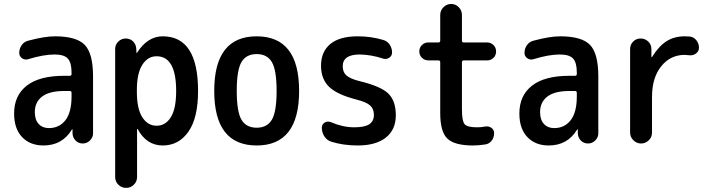

<svg xmlns="http://www.w3.org/2000/svg" viewBox="-20 -710 3540 950"><path d="M297.9 -259.8Q224.6 -259.8 188.5 -232.4Q152.3 -205.1 152.3 -155.3Q152.3 -117.2 171.4 -96.7Q190.4 -76.2 221.7 -76.2Q273.4 -76.2 303.7 -115.2Q334 -154.3 334 -232.4V-251Q334 -259.8 325.2 -259.8ZM195.3 9.8Q128.9 9.8 89.4 -31.7Q49.8 -73.2 49.8 -148.4Q49.8 -237.3 112.3 -286.1Q174.8 -335 297.9 -335H325.2Q334 -335 334 -343.8V-351.6Q334 -400.4 315.4 -420.4Q296.9 -440.4 250 -440.4Q195.3 -440.4 119.1 -417Q102.5 -412.1 88.9 -421.9Q75.2 -431.6 75.2 -448.2Q75.2 -469.7 87.4 -486.8Q99.6 -503.9 120.1 -508.8Q200.2 -530.3 252 -530.3Q358.4 -530.3 399.4 -487.8Q440.4 -445.3 440.4 -332V-49.8Q440.4 -30.3 425.3 -15.1Q410.2 0 389.6 0Q368.2 0 354 -14.6Q339.8 -29.3 338.9 -49.8V-69.3Q338.9 -70.3 337.9 -70.3Q335.9 -70.3 335.9 -69.3Q288.1 9.8 195.3 9.8Z M657.2 -264.6V-254.9Q657.2 -171.9 684.1 -129.9Q710.9 -87.9 754.9 -87.9Q798.8 -87.9 825.2 -129.9Q851.6 -171.9 851.6 -259.8Q851.6 -431.6 754.9 -431.6Q710.9 -431.6 684.1 -389.2Q657.2 -346.7 657.2 -264.6ZM549.8 166V-467.8Q549.8 -489.3 565.4 -504.4Q581.1 -519.5 601.6 -519.5Q624 -519.5 638.7 -504.9Q653.3 -490.2 654.3 -467.8L655.3 -448.2H656.2Q658.2 -448.2 658.2 -449.2Q710 -530.3 785.2 -530.3Q960 -530.3 960 -259.8Q960 -126 912.1 -58.1Q864.3 9.8 785.2 9.8Q705.1 9.8 661.1 -71.3Q661.1 -72.3 659.2 -72.3H658.2V166Q658.2 188.5 642.1 204.1Q626 219.7 604 219.7Q582 219.7 565.9 204.1Q549.8 188.5 549.8 166Z M1325.2 -402.8Q1301.8 -442.4 1250 -442.4Q1198.2 -442.4 1174.8 -402.8Q1151.4 -363.3 1151.4 -260.3Q1151.4 -157.2 1174.8 -117.7Q1198.2 -78.1 1250 -78.1Q1301.8 -78.1 1325.2 -117.7Q1348.6 -157.2 1348.6 -260.3Q1348.6 -363.3 1325.2 -402.8ZM1460 -260.3Q1460 9.8 1250 9.8Q1040 9.8 1040 -260.3Q1040 -530.3 1250 -530.3Q1460 -530.3 1460 -260.3Z M1742.2 -217.8Q1647.5 -242.2 1607.9 -280.8Q1568.4 -319.3 1568.4 -384.8Q1568.4 -454.1 1614.3 -492.2Q1660.2 -530.3 1750 -530.3Q1815.4 -530.3 1875 -512.7Q1896.5 -506.8 1908.2 -489.3Q1919.9 -471.7 1919.9 -450.2Q1919.9 -433.6 1905.8 -424.3Q1891.6 -415 1876 -419.9Q1817.4 -439.5 1759.8 -440.4Q1675.8 -440.4 1675.8 -381.8Q1675.8 -353.5 1693.4 -337.4Q1710.9 -321.3 1754.9 -309.6Q1862.3 -284.2 1900.4 -248Q1938.5 -211.9 1938.5 -139.6Q1938.5 -68.4 1889.2 -29.3Q1839.8 9.8 1750 9.8Q1678.7 9.8 1619.1 -8.8Q1597.7 -15.6 1585 -35.2Q1572.3 -54.7 1572.3 -78.1Q1572.3 -94.7 1586.4 -103.5Q1600.6 -112.3 1617.2 -105.5Q1676.8 -80.1 1732.4 -80.1Q1784.2 -80.1 1807.1 -95.2Q1830.1 -110.4 1830.1 -141.6Q1830.1 -170.9 1811.5 -188Q1793 -205.1 1742.2 -217.8Z M2099.6 -411.1Q2081.1 -411.1 2067.9 -423.8Q2054.7 -436.5 2054.7 -455.6Q2054.7 -474.6 2067.9 -487.3Q2081.1 -500 2099.6 -500H2149.4Q2158.2 -500 2158.2 -508.8V-635.7Q2158.2 -658.2 2174.3 -674.3Q2190.4 -690.4 2212.4 -690.4Q2234.4 -690.4 2250 -674.3Q2265.6 -658.2 2265.6 -635.7V-508.8Q2265.6 -500 2274.4 -500H2389.6Q2408.2 -500 2421.4 -487.3Q2434.6 -474.6 2434.6 -455.6Q2434.6 -436.5 2421.9 -423.8Q2409.2 -411.1 2389.6 -411.1H2274.4Q2266.6 -411.1 2265.6 -402.3V-169.9Q2265.6 -111.3 2278.8 -95.7Q2292 -80.1 2339.8 -80.1Q2362.3 -80.1 2380.9 -84Q2397.5 -86.9 2411.1 -77.6Q2424.8 -68.4 2424.8 -50.8Q2424.8 -29.3 2412.6 -13.7Q2400.4 2 2379.9 4.9Q2347.7 9.8 2320.3 9.8Q2229.5 9.8 2193.8 -23.9Q2158.2 -57.6 2158.2 -150.4V-402.3Q2158.2 -411.1 2149.4 -411.1Z M2797.9 -259.8Q2724.6 -259.8 2688.5 -232.4Q2652.3 -205.1 2652.3 -155.3Q2652.3 -117.2 2671.4 -96.7Q2690.4 -76.2 2721.7 -76.2Q2773.4 -76.2 2803.7 -115.2Q2834 -154.3 2834 -232.4V-251Q2834 -259.8 2825.2 -259.8ZM2695.3 9.8Q2628.9 9.8 2589.4 -31.7Q2549.8 -73.2 2549.8 -148.4Q2549.8 -237.3 2612.3 -286.1Q2674.8 -335 2797.9 -335H2825.2Q2834 -335 2834 -343.8V-351.6Q2834 -400.4 2815.4 -420.4Q2796.9 -440.4 2750 -440.4Q2695.3 -440.4 2619.1 -417Q2602.5 -412.1 2588.9 -421.9Q2575.2 -431.6 2575.2 -448.2Q2575.2 -469.7 2587.4 -486.8Q2599.6 -503.9 2620.1 -508.8Q2700.2 -530.3 2752 -530.3Q2858.4 -530.3 2899.4 -487.8Q2940.4 -445.3 2940.4 -332V-49.8Q2940.4 -30.3 2925.3 -15.1Q2910.2 0 2889.6 0Q2868.2 0 2854 -14.6Q2839.8 -29.3 2838.9 -49.8V-69.3Q2838.9 -70.3 2837.9 -70.3Q2835.9 -70.3 2835.9 -69.3Q2788.1 9.8 2695.3 9.8Z M3097.7 -53.7V-466.8Q3097.7 -489.3 3112.8 -504.4Q3127.9 -519.5 3149.9 -519.5Q3171.9 -519.5 3187.5 -504.4Q3203.1 -489.3 3203.1 -466.8V-427.7H3204.1H3206.1Q3240.2 -482.4 3278.3 -506.3Q3316.4 -530.3 3368.2 -530.3Q3384.8 -530.3 3392.6 -529.3Q3412.1 -527.3 3425.3 -511.2Q3438.5 -495.1 3438.5 -473.6Q3438.5 -457 3424.3 -445.8Q3410.2 -434.6 3391.6 -436.5Q3383.8 -437.5 3368.2 -438.5Q3296.9 -438.5 3251.5 -381.8Q3206.1 -325.2 3206.1 -230.5V-53.7Q3206.1 -31.2 3189.9 -15.6Q3173.8 0 3151.9 0Q3129.9 0 3113.8 -16.1Q3097.7 -32.2 3097.7 -53.7Z"/></svg>

Font: Rounded Mgen+ 2m medium
Style: Regular
Weight: 500
Designer: [Source Han Sans]
Ryoko NISHIZUKA  (kana & ideographs); Paul D. Hunt (Latin, Greek & Cyrillic); Wenlong ZHANG  (bopomofo
Version: Version 1.059.20150602